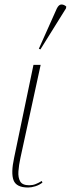

<svg xmlns="http://www.w3.org/2000/svg" viewBox="-20 -825 315 855"><path d="M105 10Q53 10 40.5 -22Q28 -54 43 -123L129 -536H161L71 -122Q64 -90 62 -62Q60 -34 70 -17Q80 0 110 0Q125 0 138 -5Q151 -10 166 -19L169 -12Q155 -1 137.5 4.5Q120 10 105 10ZM160 -605 153 -608 233 -787Q242 -805 253.5 -805Q265 -805 275 -796L274 -788Z"/></svg>

Font: Noto Serif Display SemiCondensed Thin
Style: Italic
Weight: 100
Width: 4
Italic angle: -12°
Designer: Monotype Design Team
Foundry: Monotype Imaging Inc.
Version: Version 2.009